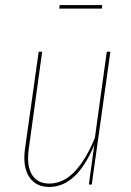

<svg xmlns="http://www.w3.org/2000/svg" viewBox="-20 -720 512 749"><path d="M377.4 -686.5H210.9L212.9 -700.2H378.9ZM172.4 9.3Q119.1 9.3 93.5 -30.5Q67.9 -70.3 77.6 -140.1L130.9 -518.1H144.5L92.3 -140.1Q83 -74.7 104.2 -39.3Q125.5 -3.9 172.4 -3.9Q227.1 -3.9 271.5 -51Q315.9 -98.1 350.1 -182.1L396.5 -518.1H410.6L337.9 0H326.7L347.7 -154.3Q279.3 9.3 172.4 9.3Z"/></svg>

Font: Fira Sans Compressed Hair
Style: Italic
Weight: 100
Width: 3
Italic angle: -8°
Designer: Carrois Corporate & Edenspiekermann AG
Foundry: Carrois Corporate GbR & Edenspiekermann AG
Version: Version 4.203;PS 004.203;hotconv 1.0.88;makeotf.lib2.5.64775